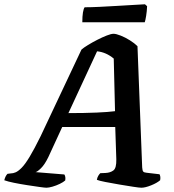

<svg xmlns="http://www.w3.org/2000/svg" viewBox="-59 -878 814 898"><path d="M158 0Q151 0 126 -3.5Q101 -7 68.5 -12Q36 -17 6.5 -23Q-23 -29 -39 -35Q-34 -55 -24 -65L-8 -67Q2 -67 14 -72Q26 -77 42 -93Q58 -109 79.5 -144.5Q101 -180 131 -241L322 -646Q332 -655 352.5 -667.5Q373 -680 396.5 -692Q420 -704 440.5 -712Q461 -720 472 -720Q484 -720 505.5 -711.5Q527 -703 548.5 -689.5Q570 -676 584 -662L606 -95Q607 -80 611 -75.5Q615 -71 627 -70L687 -63Q689 -60 690.5 -53Q692 -46 690 -35Q675 -22 647.5 -11Q620 0 602 0Q593 0 564 -4.5Q535 -9 499 -15Q463 -21 433 -27Q403 -33 394 -37Q396 -48 400.5 -55.5Q405 -63 410 -68L434 -69Q457 -70 471.5 -81Q486 -92 485 -133L480 -284H232L167 -143Q150 -108 132.5 -91Q115 -74 107 -73L242 -62Q249 -51 246 -34Q237 -26 220.5 -18Q204 -10 186.5 -5Q169 0 158 0ZM261 -349Q337 -349 393.5 -351.5Q450 -354 479 -358L473 -604Q437 -634 395 -638ZM326 -774Q326 -802 329 -820Q332 -838 337 -844Q367 -844 407.5 -846Q448 -848 490 -850.5Q532 -853 566.5 -855Q601 -857 619 -858L629 -849Q628 -825 624.5 -803.5Q621 -782 618 -774Z"/></svg>

Font: Texturina
Style: Bold Italic
Weight: 700
Italic angle: -11°
Designer: Guillermo Torres Carreño
Foundry: Omnibus-Type
Version: Version 1.002; ttfautohint (v1.8.3)